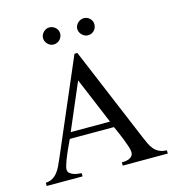

<svg xmlns="http://www.w3.org/2000/svg" viewBox="-99 -729 739 812"><g transform="rotate(-15 271.0 -322.5)"><path d="M338.9 0V-14.2Q347.2 -14.2 356 -15.4Q364.7 -16.6 372.1 -20Q379.4 -23.4 384.3 -29.5Q389.2 -35.6 389.2 -45.9Q389.2 -55.7 383.3 -73.2Q377.4 -90.8 370.1 -109.4Q362.8 -127.9 355.5 -144Q348.1 -160.2 345.2 -167H151.9Q149.9 -163.1 145.8 -154.1Q141.6 -145 136.2 -133.5Q130.9 -122.1 125.5 -109.4Q120.1 -96.7 115.5 -84.5Q110.8 -72.3 107.9 -62Q105 -51.8 105 -45.9Q105 -36.1 111.3 -30Q117.7 -23.9 127 -20.5Q136.2 -17.1 146 -15.9Q155.8 -14.6 163.1 -14.2V0H5.9V-14.2Q23.4 -15.1 35.6 -22.2Q47.9 -29.3 57.1 -40.8Q66.4 -52.2 73.5 -67.1Q80.6 -82 87.9 -99.1L264.2 -509.8H276.9L450.2 -96.2Q457.5 -79.1 464.1 -64.7Q470.7 -50.3 480 -39.3Q489.3 -28.3 502.4 -21.7Q515.6 -15.1 536.1 -14.2V0ZM250 -397 163.1 -193.8H335ZM377.9 -608.4Q377.9 -600.6 375 -593.5Q372.1 -586.4 366.9 -581.3Q361.8 -576.2 355 -573.2Q348.1 -570.3 340.8 -570.3Q325.7 -570.3 314.2 -581.8Q302.7 -593.3 302.7 -608.4Q302.7 -615.7 305.9 -622.3Q309.1 -628.9 314.5 -634Q319.8 -639.2 326.7 -642.1Q333.5 -645 340.8 -645Q356 -645 366.9 -634.3Q377.9 -623.5 377.9 -608.4ZM228 -608.4Q228 -600.6 224.9 -593.5Q221.7 -586.4 216.6 -581.3Q211.4 -576.2 204.3 -573.2Q197.3 -570.3 189.9 -570.3Q174.8 -570.3 163.8 -581.8Q152.8 -593.3 152.8 -608.4Q152.8 -615.7 156 -622.3Q159.2 -628.9 164.3 -634Q169.4 -639.2 176 -642.1Q182.6 -645 189.9 -645Q205.1 -645 216.6 -634.3Q228 -623.5 228 -608.4Z"/></g></svg>

Font: Scheherazade
Style: Regular
Weight: 400
Designer: SIL International
Foundry: SIL International
Version: Version 2.100 (build 932/914)